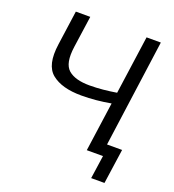

<svg xmlns="http://www.w3.org/2000/svg" viewBox="-156 -861 1018 1125"><g transform="rotate(20 353.0 -298.0)"><path d="M185 -544 213 -741H123L93 -527C80 -436 94 -375 136 -341C178 -307 239 -290 321 -290C383 -290 443 -296 504 -307L461 0H562L541 145H624L655 -72H561L653 -741H564L513 -377C457 -368 403 -362 346 -362C286 -362 242 -374 213 -399C184 -425 175 -471 185 -544Z"/></g></svg>

Font: Cheyenne Sans
Style: Italic
Weight: 400
Italic angle: -8.13011°
Designer: The Public Sans project authors (U.S. Web Design System), Libre Franklin designed by Pablo Impallari and Rodrigo Fuenzal
Foundry: The Cheyenne Sans Project Authors
Version: Version 2.007